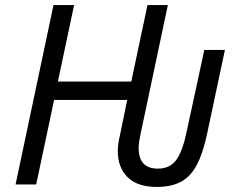

<svg xmlns="http://www.w3.org/2000/svg" viewBox="-20 -734 942 764"><path d="M603.5 9.8Q526.9 9.8 487.8 -28.8Q448.7 -67.4 448.7 -132.8Q448.7 -146 450.9 -162.4Q453.1 -178.7 456.5 -192.4L486.3 -336.4H195.3L124 0H42L192.9 -713.9H274.9L210.4 -409.7H502.4L566.9 -713.9H647.9L538.6 -197.3Q535.6 -183.6 533.7 -169.9Q531.7 -156.2 531.7 -145Q531.7 -63 608.4 -63Q655.8 -63 680.9 -96.9Q706.1 -130.9 722.2 -207.5L793 -535.2H875L804.2 -202.1Q788.1 -126 763.9 -79.3Q739.7 -32.7 701.4 -11.5Q663.1 9.8 603.5 9.8Z"/></svg>

Font: Open Sans
Style: Italic
Weight: 400
Italic angle: -12°
Designer: Monotype Design Team
Foundry: Monotype Imaging Inc.
Version: Version 3.000; ttfautohint (v1.8.4)